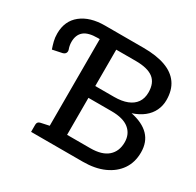

<svg xmlns="http://www.w3.org/2000/svg" viewBox="-154 -895 1095 1070"><g transform="rotate(30 393.0 -359.5)"><path d="M242 0V-719H477Q561 -719 618 -698.5Q675 -678 704.5 -636Q734 -594 734 -530Q734 -494 719 -462.5Q704 -431 674.5 -407.5Q645 -384 602 -370Q679 -354 718 -313.5Q757 -273 757 -207Q757 -143 725.5 -97Q694 -51 637 -25.5Q580 0 502 0ZM351 -86H500Q575 -86 612.5 -119Q650 -152 650 -210Q650 -263 612.5 -293.5Q575 -324 500 -324H351ZM351 -400H472Q521 -400 555.5 -413.5Q590 -427 608 -453Q626 -479 626 -517Q626 -578 589.5 -606Q553 -634 477 -634H351ZM169 0V-46Q169 -56 174 -62Q179 -68 189 -70L259 -85L270 0ZM40 -455Q32 -478 26.5 -500Q21 -522 21 -548Q21 -629 77.5 -674Q134 -719 230 -719H242V-639H230Q168 -639 140.5 -615.5Q113 -592 113 -547Q113 -534 115.5 -522Q118 -510 121 -503Q125 -491 120.5 -481.5Q116 -472 102 -468Z"/></g></svg>

Font: Aleo Medium
Style: Regular
Weight: 500
Designer: Alessio Laiso
Foundry: Alessio Laiso
Version: Version 2.001;gftools[0.9.29]